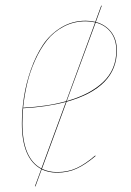

<svg xmlns="http://www.w3.org/2000/svg" viewBox="-20 -600 462 677"><path d="M392.1 -421.9Q392.1 -290.5 214.8 -241.2L127.9 -4.9Q151.4 6.8 181.2 6.8Q219.2 6.8 250 -7.3Q280.8 -21.5 315.9 -51.8L316.9 -49.8Q281.2 -19.5 250.2 -5.4Q219.2 8.8 181.2 8.8Q150.4 8.8 127 -2.9L105 57.1H103L125.5 -3.9Q57.1 -40.5 57.1 -165Q57.1 -210.4 64.5 -258.1Q71.8 -305.7 88.9 -354.5Q106 -403.3 131.1 -441.2Q156.2 -479 195.3 -502.9Q234.4 -526.9 282.2 -526.9Q298.8 -526.9 315.9 -522.9L336.9 -580.1H338.9L317.9 -522.5Q352.1 -513.2 372.1 -487.3Q392.1 -461.4 392.1 -421.9ZM282.2 -524.9Q240.2 -524.9 204.8 -506.3Q169.4 -487.8 145.5 -457.5Q121.6 -427.2 103.5 -386.7Q85.4 -346.2 75.7 -304.9Q65.9 -263.7 61.5 -220.2Q147.9 -224.6 213.4 -243.2L315.4 -521Q298.8 -524.9 282.2 -524.9ZM390.1 -421.9Q390.1 -460.9 370.6 -486.3Q351.1 -511.7 317.4 -520.5L215.3 -243.7Q297.4 -266.6 343.8 -310.8Q390.1 -355 390.1 -421.9ZM126 -5.9 212.4 -240.7Q146 -222.7 61.5 -218.3Q59.1 -187.5 59.1 -165Q59.1 -41.5 126 -5.9Z"/></svg>

Font: Fira Sans Compressed Two
Style: Italic
Weight: 100
Width: 3
Italic angle: -8°
Designer: Carrois Corporate & Edenspiekermann AG
Foundry: Carrois Corporate GbR & Edenspiekermann AG
Version: Version 4.203;PS 004.203;hotconv 1.0.88;makeotf.lib2.5.64775